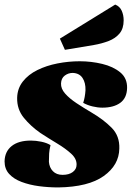

<svg xmlns="http://www.w3.org/2000/svg" viewBox="-44 -798 576 840"><path d="M211 22Q168 22 126.5 16.5Q85 11 50.5 -2Q16 -15 -4 -37Q-24 -59 -24 -92Q-23 -135 7 -159Q37 -183 91 -183Q113 -183 137 -178Q161 -173 177 -163Q172 -143 171 -127Q170 -111 170 -90Q172 -65 187.5 -49Q203 -33 230 -33Q258 -33 274.5 -45.5Q291 -58 291 -77Q292 -103 267.5 -125.5Q243 -148 206.5 -170Q170 -192 133 -216Q90 -246 60 -283Q30 -320 31 -370Q32 -411 56 -441.5Q80 -472 119.5 -491.5Q159 -511 207.5 -520.5Q256 -530 305 -530Q355 -530 403 -518.5Q451 -507 482 -481.5Q513 -456 512 -413Q511 -369 482 -348Q453 -327 404 -327Q383 -327 360.5 -332.5Q338 -338 320 -348Q328 -372 330 -403Q331 -436 317 -457Q303 -478 274 -479Q255 -479 239.5 -467.5Q224 -456 223 -433Q222 -410 241 -388.5Q260 -367 291 -346.5Q322 -326 356 -306Q409 -275 444.5 -239Q480 -203 478 -148Q477 -76 410 -28Q343 20 211 22ZM240 -580 218 -629 460 -778Q480 -770 488.5 -751Q497 -732 497 -709Q497 -673 479 -651.5Q461 -630 431 -618.5Q401 -607 366 -601Z"/></svg>

Font: Sansita Swashed Black
Style: Regular
Weight: 900
Designer: Pablo Cosgaya
Foundry: Omnibus-Type
Version: Version 1.003; ttfautohint (v1.8.3)